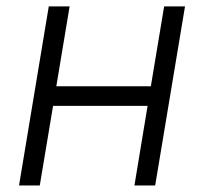

<svg xmlns="http://www.w3.org/2000/svg" viewBox="-20 -565 623 585"><path d="M128.6 -545.5H192.1L151.6 -302.2H439.6L480.1 -545.5H543.7L452.8 0H389.6L429.7 -242.5H141.7L101.2 0H38Z"/></svg>

Font: Inter P Light
Style: Italic
Weight: 300
Italic angle: 9.39999°
Designer: Rasmus Andersson
Foundry: rsms
Version: Version 3.018;git-588b23468